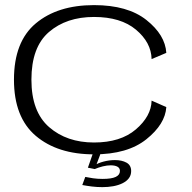

<svg xmlns="http://www.w3.org/2000/svg" viewBox="-20 -614 768 770"><path d="M357 5Q491.5 5 567 -55.5Q642.5 -116 647 -184.5L588 -210.5Q586.5 -148 525 -95.2Q463.5 -42.5 357 -42.5Q248 -42.5 177 -104.2Q106 -166 106 -294.5Q106 -425 176.2 -485.5Q246.5 -546 357 -546Q464.5 -546 525.5 -494.8Q586.5 -443.5 588 -377L647 -402Q642.5 -474 567.2 -533.8Q492 -593.5 357 -593.5Q211 -593.5 123.5 -520.2Q36 -447 36 -294.5Q36 -143.5 123.5 -69.2Q211 5 357 5ZM390.5 136.5Q413 136.5 434 132.8Q455 129 471.2 121Q487.5 113 496.8 100.8Q506 88.5 506 72Q506 48.5 487.2 38.2Q468.5 28 441 28Q418 28 395.5 34Q373 40 361.5 48L360 64Q375 57.5 392.2 53.2Q409.5 49 424 49Q441 49 451 54.5Q461 60 461 71.5Q461 87.5 444 95.5Q427 103.5 391.5 103.5Q371 103.5 353.5 101Q336 98.5 322 95.5L310 128Q328.5 131.5 348.8 134Q369 136.5 390.5 136.5ZM360 64 384 0H353L332.5 58.5Z"/></svg>

Font: Anybody Expanded Light
Style: Regular
Weight: 300
Width: 7
Version: Version 1.113;gftools[0.9.25]